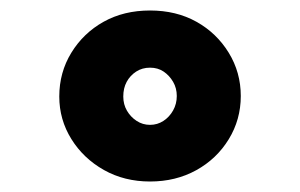

<svg xmlns="http://www.w3.org/2000/svg" viewBox="-20 -737 572 366"><path d="M266 -391Q217 -391 178 -413Q139 -435 116 -472Q93 -509 93 -553Q93 -599 116 -636.5Q139 -674 177.5 -695.5Q216 -717 266 -717Q316 -717 354.5 -695.5Q393 -674 416 -636.5Q439 -599 439 -554Q439 -509 416 -471.5Q393 -434 354 -412.5Q315 -391 266 -391ZM266 -499Q280 -499 291.5 -506.5Q303 -514 310 -526.5Q317 -539 317 -554Q317 -569 310 -581Q303 -593 292 -600.5Q281 -608 266 -608Q251 -608 239.5 -600.5Q228 -593 221.5 -581Q215 -569 215 -553Q215 -538 222 -526Q229 -514 240.5 -506.5Q252 -499 266 -499Z"/></svg>

Font: Lexend Exa ExtraBold
Style: Regular
Weight: 800
Designer: Bonnie Shaver-Troup, Thomas Jockin
Foundry: Lexend
Version: Version 1.007